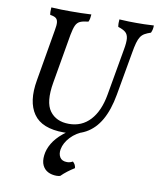

<svg xmlns="http://www.w3.org/2000/svg" viewBox="-99 -756 899 1092"><g transform="rotate(10 350.0 -210.0)"><path d="M301 9Q174 9 125.5 -61Q77 -131 99 -256L150 -554Q156 -585 154 -601.5Q152 -618 141.5 -625.5Q131 -633 109 -636Q107 -645 107 -656Q107 -667 108 -679Q143 -677 166.5 -676.5Q190 -676 219 -676Q251 -676 276.5 -676.5Q302 -677 339 -679Q338 -667 336.5 -657Q335 -647 330 -636Q299 -633 282.5 -625.5Q266 -618 257.5 -599.5Q249 -581 242 -544L193 -260Q173 -145 210 -94.5Q247 -44 321 -44Q395 -44 443.5 -96.5Q492 -149 509 -246L556 -514Q564 -557 561.5 -580Q559 -603 545 -615Q531 -627 502 -636Q500 -647 500 -657.5Q500 -668 501 -679Q533 -677 556 -676.5Q579 -676 600 -676Q624 -676 645 -676.5Q666 -677 700 -679Q700 -667 698 -657Q696 -647 691 -636Q670 -629 656 -621Q642 -613 633 -599.5Q624 -586 617.5 -563Q611 -540 605 -504L561 -255Q545 -165 511.5 -106.5Q478 -48 426 -19.5Q374 9 301 9ZM303 259Q275 259 253.5 248Q232 237 221 214Q210 191 214 156Q218 121 238 87Q258 53 296 21.5Q334 -10 393 -38L423 -18Q370 1 338.5 35Q307 69 300 106Q295 134 307 153Q319 172 348 172Q358 172 366 169.5Q374 167 381 163Q389 170 393.5 178.5Q398 187 399 198Q378 211 359 225.5Q340 240 324 256Q320 257 315.5 258Q311 259 303 259Z"/></g></svg>

Font: Vollkorn
Style: Italic
Weight: 400
Italic angle: -11°
Designer: Friedrich Althausen
Foundry: Friedrich Althausen
Version: Version 5.001